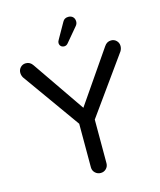

<svg xmlns="http://www.w3.org/2000/svg" viewBox="-130 -987 905 1084"><g transform="rotate(-15 322.5 -444.5)"><path d="M532 -680Q547 -703 572 -703Q591 -703 603.5 -690Q616 -677 616 -659Q616 -644 608 -630L368 -295V-40Q368 -21 355 -8Q342 5 323 5Q304 5 290.5 -8Q277 -21 277 -40V-295L38 -630Q30 -644 30 -659Q30 -677 42.5 -690Q55 -703 74 -703Q99 -703 114 -680L323 -376ZM373 -894Q390 -894 400 -884Q410 -874 410 -857Q410 -843 400 -832L331 -750Q322 -739 309 -739Q297 -739 289.5 -746.5Q282 -754 282 -766Q282 -774 289 -785L340 -875Q350 -894 373 -894Z"/></g></svg>

Font: VarelaRound
Style: Regular
Weight: 400
Designer: Joe Prince, Avraham Cornfeld
Foundry: Joe Prince, Avraham Cornfeld
Version: Version 2.000;PS 002.000;hotconv 1.0.88;makeotf.lib2.5.64775